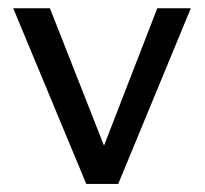

<svg xmlns="http://www.w3.org/2000/svg" viewBox="-20 -455 506 475"><path d="M272.5 0H193.4L12.7 -434.6H103.5L237.3 -94.7L369.1 -434.6H452.1Z"/></svg>

Font: Myanmar PaOh One
Style: Regular
Weight: 400
Designer: Debbi Hosken
Foundry: SIL
Version: Version 2.8